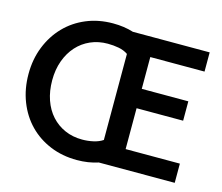

<svg xmlns="http://www.w3.org/2000/svg" viewBox="-120 -975 1395 1207"><g transform="rotate(15 577.5 -371.5)"><path d="M474 73Q379 73 299.5 40Q220 7 162.5 -52Q105 -111 73 -193Q41 -275 41 -372Q41 -468 73.5 -549.5Q106 -631 163.5 -690.5Q221 -750 300 -783Q379 -816 473 -816Q546 -816 606 -797H1106V-672H753V-465H1056V-339H753V-73H1106V52H612Q548 73 474 73ZM473 -60Q510 -60 545.5 -68Q581 -76 606 -93V-653Q580 -671 545.5 -677.5Q511 -684 474 -684Q413 -684 362 -661.5Q311 -639 274 -598Q237 -557 216 -499.5Q195 -442 195 -372Q195 -302 215 -244.5Q235 -187 272 -146Q309 -105 360 -82.5Q411 -60 473 -60Z"/></g></svg>

Font: LINE Seed JP_TTF Bold
Style: Regular
Weight: 700
Designer: LINE & Fontrix & Fontworks
Version: Version 1.009